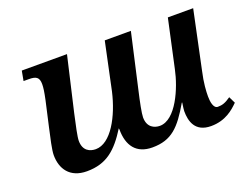

<svg xmlns="http://www.w3.org/2000/svg" viewBox="-90 -711 1152 898"><g transform="rotate(-20 486.0 -262.5)"><path d="M966 -54 950 -87C923 -68 907 -63 885 -63C863 -63 858 -99 858 -124C858 -149 860 -191 873 -247L934 -536H808L756 -297C738 -210 680 -72 600 -72C573 -72 539 -86 539 -136C539 -156 550 -210 562 -262L624 -536H494L444 -300C418 -186 357 -72 281 -72C252 -72 219 -86 219 -136C219 -156 231 -210 243 -264L306 -536H81L72 -487H98C133 -487 149 -479 149 -444C149 -426 146 -406 138 -368L110 -244C99 -195 86 -139 86 -113C86 -45 122 11 207 11C306 11 359 -38 415 -127C415 -124 416 -122 416 -121C416 -40 453 11 533 11C629 11 673 -36 733 -139H735C732 -116 730 -107 730 -97C730 -48 745 11 825 11C898 11 940 -28 966 -54Z"/></g></svg>

Font: Noto Serif Semi
Style: Italic
Weight: 600
Italic angle: -12°
Designer: Monotype Design Team
Foundry: Monotype Imaging Inc.
Version: Version 1.901